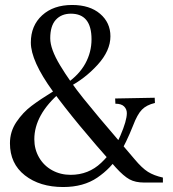

<svg xmlns="http://www.w3.org/2000/svg" viewBox="-20 -734 695 772"><path d="M446 -60Q281 -245 192.5 -367Q104 -489 104 -563Q104 -631 149.5 -672.5Q195 -714 270 -714Q341 -714 382.5 -678.5Q424 -643 424 -588Q424 -530 372.5 -473.5Q321 -417 255 -383L247 -398Q298 -433 323 -478.5Q348 -524 348 -576Q348 -679 265 -679Q227 -679 204.5 -654.5Q182 -630 182 -580Q182 -537 221.5 -471.5Q261 -406 316 -337.5Q371 -269 464 -161L521 -94Q551 -58 575 -43Q599 -28 635 -20V0H562H560Q524 0 500.5 -13Q477 -26 446 -60ZM20 -158Q20 -205 46 -243.5Q72 -282 106.5 -308Q141 -334 193 -366L214 -379L223 -363Q118 -273 118 -174Q118 -134 137 -101Q156 -68 189.5 -49.5Q223 -31 264 -31Q336 -31 387 -79.5Q438 -128 464 -188.5Q490 -249 490 -279Q490 -295 479 -306Q468 -317 444 -317L443 -338L602 -341L603 -320Q569 -312 550.5 -293Q532 -274 515 -229Q488 -161 457.5 -109.5Q427 -58 371.5 -20Q316 18 234 18Q140 18 80 -29Q20 -76 20 -158Z"/></svg>

Font: RL Madena Variable
Style: Regular
Weight: 400
Designer: I Kadek Wantara Putra
Foundry: Roughlines ID
Version: Version 1.000;Glyphs 3.1.2 (3151)